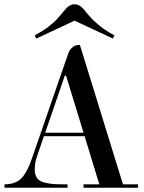

<svg xmlns="http://www.w3.org/2000/svg" viewBox="-20 -881 676 901"><path d="M330 -784 150 -700 143 -715Q158 -723 172 -731.5Q186 -740 196 -747Q206 -754 217.5 -764Q229 -774 234.5 -778.5Q240 -783 250 -794.5Q260 -806 262 -808Q264 -810 274 -822L284 -834Q306 -861 330 -861Q354 -861 376 -834Q377 -832 384.5 -823Q392 -814 395 -811Q398 -808 405.5 -799Q413 -790 418.5 -785.5Q424 -781 433 -772.5Q442 -764 450 -758Q458 -752 469 -744Q480 -736 492 -729Q504 -722 517 -715L510 -700ZM446 -16 377 -242H186L154 -148Q143 -118 143 -85Q143 -61 153.5 -46Q164 -31 187 -25Q210 -19 228.5 -17.5Q247 -16 280 -16H297V0H1V-16Q54 -16 81.5 -45.5Q109 -75 130 -138L293 -609Q300 -631 305.5 -641.5Q311 -652 322.5 -661Q334 -670 352 -670H355L557 -16H628V0H372V-16ZM284 -526 192 -258H372L290 -526Z"/></svg>

Font: Elsie Swash Caps
Style: Regular
Weight: 400
Designer: Alejandro Inler
Foundry: Alejandro Inler
Version: 1.001